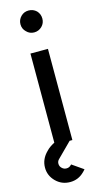

<svg xmlns="http://www.w3.org/2000/svg" viewBox="-150 -764 534 1017"><g transform="rotate(-15 117.0 -255.5)"><path d="M191 166 129 123Q128 124 127 125Q126 126 125 127Q115 137 101 137Q86 137 76 127Q65 117 65 102Q65 88 76 78L168 -14H78Q62 -6 49.5 2.5Q37 11 28 21Q-9 57 -9 104Q-9 148 23 180Q55 212 101 212Q146 212 178 180Q181 177 184.5 173.5Q188 170 191 166ZM182 -663Q182 -688 165 -706Q147 -723 122 -723Q97 -723 80 -706Q62 -688 62 -663Q62 -638 80 -621Q97 -603 122 -603Q147 -603 165 -621Q182 -638 182 -663ZM73 0H169V-500H73Z"/></g></svg>

Font: Unageo
Style: Medium
Weight: 500
Designer: Richard Sepsi
Foundry: Richard Sepsi
Version: Version 2.000